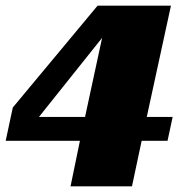

<svg xmlns="http://www.w3.org/2000/svg" viewBox="-21 -655 648 675"><path d="M443 0H227L260 -160H-1L24 -277L322 -635H580L495 -244H586L568 -160H477ZM278 -244 338 -522 116 -244Z"/></svg>

Font: Racing Sans One
Style: Regular
Weight: 400
Designer: Pablo Impallari, Rodrigo Fuenzalida
Foundry: Pablo Impallari, Rodrigo Fuenzalida
Version: Version 1.001; ttfautohint (v0.8) -G 200 -r 50